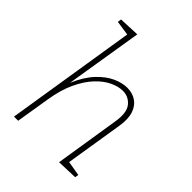

<svg xmlns="http://www.w3.org/2000/svg" viewBox="-214 -888 1012 1012"><g transform="rotate(45 291.5 -382.0)"><path d="M401 2 458 -358Q471 -435 443.5 -468.5Q416 -502 373 -502Q340 -502 302 -484Q264 -466 228.5 -428Q193 -390 165.5 -331Q138 -272 125 -191L94 0H63L179 -728L97 -740L100 -761L216 -766L146 -335Q177 -407 217 -449.5Q257 -492 299 -511Q341 -530 378 -530Q416 -530 444.5 -511.5Q473 -493 486 -455.5Q499 -418 490 -360L438 -36L520 -22L517 -2Z"/></g></svg>

Font: Bitter ExtraLight
Style: Italic
Weight: 200
Italic angle: -9°
Designer: Sol Matas, and Bitter project Authors
Foundry: Sol Matas
Version: Version 2.001